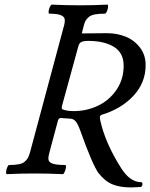

<svg xmlns="http://www.w3.org/2000/svg" viewBox="-20 -759 657 840"><path d="M554.2 61Q503.4 61 470.5 46.9Q437.5 32.7 410.2 -2.9Q383.3 -41 331.1 -188Q320.3 -217.3 310.5 -228.8Q300.8 -240.2 282.2 -240.2Q277.8 -240.7 271.5 -241Q265.1 -241.2 260.5 -241.5Q255.9 -241.7 253.9 -242.2Q244.1 -243.7 240.2 -241.5Q236.3 -239.3 233.9 -232.9L196.8 -94.2Q190.9 -74.7 191.9 -62Q192.9 -49.3 210 -43.2Q227.1 -37.1 266.1 -37.1Q269.5 -35.6 268.6 -26.9Q267.6 -18.1 263.2 -7.6Q258.8 2.9 254.9 2.9Q191.9 0 132.8 0Q72.8 0 9.8 2.9Q5.9 1.5 6.6 -7.3Q7.3 -16.1 11.5 -26.6Q15.6 -37.1 20 -37.1Q45.9 -37.1 62.7 -40.5Q79.6 -43.9 89.1 -52.5Q98.6 -61 103 -69.8Q107.4 -78.6 111.8 -94.2L258.8 -642.1Q264.6 -661.1 263.2 -673.8Q261.7 -686.5 245.6 -692.9Q229.5 -699.2 194.8 -699.2Q191.9 -700.7 192.6 -709.5Q193.4 -718.3 198 -728.5Q202.6 -738.8 207 -738.8Q267.1 -735.8 329.1 -735.8Q388.7 -735.8 450.2 -738.8Q453.6 -737.3 452.9 -728.5Q452.1 -719.7 447.8 -709.5Q443.4 -699.2 439 -699.2Q412.6 -699.2 395.5 -696Q378.4 -692.9 368.7 -684.8Q358.9 -676.8 354 -667.5Q349.1 -658.2 345.2 -642.1L337.9 -612.8Q356 -612.8 392.8 -613.3Q429.7 -613.8 448.2 -613.8Q492.2 -613.8 529.8 -598.6Q567.4 -583.5 592.3 -551Q617.2 -518.6 617.2 -474.1Q617.2 -397.5 564 -340.1Q510.7 -282.7 424.8 -256.8Q417 -253.9 417 -246.1Q417 -240.7 418.9 -231Q440.9 -132.3 509.8 -23.9Q548.8 38.1 598.1 38.1Q602.1 38.1 603 43.2Q604 48.3 601.8 53.5Q599.6 58.6 595.2 59.1Q563 61 554.2 61ZM301.8 -272.9Q359.4 -272.9 408.9 -296.6Q458.5 -320.3 489.7 -366.2Q521 -412.1 521 -471.2Q521 -527.8 478.5 -554Q436 -580.1 365.2 -580.1Q346.2 -580.1 336.4 -575.4Q326.7 -570.8 323.2 -558.1L251 -294.9Q251 -293.5 250.5 -290.5Q250 -287.6 250 -286.1Q250 -281.2 255.9 -279.8Q274.4 -272.9 301.8 -272.9Z"/></svg>

Font: Junicode SmCond Medium
Style: Italic
Weight: 500
Width: 4
Italic angle: -11°
Designer: Peter S. Baker
Version: Version 2.206